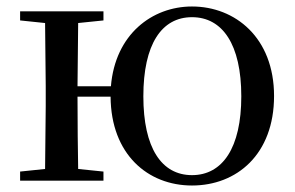

<svg xmlns="http://www.w3.org/2000/svg" viewBox="-20 -557 910 592"><path d="M572 -17C478 -17 422 -101 422 -260C422 -420 478 -504 572 -504C666 -504 724 -420 724 -260C724 -101 666 -17 572 -17ZM572 15C710 15 825 -81 825 -261C825 -441 705 -537 572 -537C449 -537 335 -451 322 -291H219L221 -486L299 -494V-522H42V-494L119 -486L121 -292V-230L119 -36L42 -28V0H299V-28L221 -36C220 -92 219 -179 219 -259H321C322 -81 436 15 572 15Z"/></svg>

Font: Noto Serif KR Medium
Style: Regular
Weight: 500
Designer: Ryoko NISHIZUKA 西塚涼子 (kana & ideographs); Frank Grießhammer (Latin, Greek & Cyrillic); Wenlong ZHANG 张文龙 (bopomofo); San
Foundry: Adobe
Version: Version 2.001;hotconv 1.1.0;makeotfexe 2.6.0